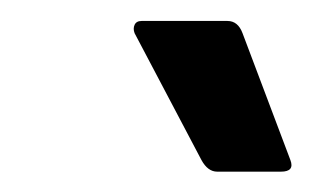

<svg xmlns="http://www.w3.org/2000/svg" viewBox="-20 -722 301 185"><path d="M189.3 -556.6Q180.2 -556.6 174.1 -567.8L109.7 -690Q108 -694.4 109.7 -698.1Q111.4 -701.8 116.4 -701.8H199.2Q209.3 -701.8 213.7 -690L259.8 -567.8Q264.1 -556.6 250.7 -556.6Z"/></svg>

Font: Sofia Sans Semi Condensed
Style: Italic
Weight: 400
Italic angle: -9°
Designer: Botio Nikoltchev, Ani Petrova
Foundry: lettersoup
Version: Version 4.101